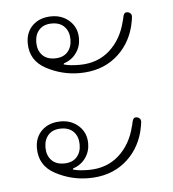

<svg xmlns="http://www.w3.org/2000/svg" viewBox="-41 -555 484 537"><g transform="rotate(-5 201.0 -287.0)"><path d="M50 -448Q50 -479 70 -498Q90 -517 123 -517Q153 -517 173.5 -498Q194 -479 194 -449Q194 -426 181 -408Q168 -390 146 -383L145 -380Q161 -375 189 -375Q240 -375 274 -405.5Q308 -436 320 -486Q321 -488 322.5 -496Q324 -504 326.5 -507Q329 -510 333 -510Q339 -510 343 -506.5Q347 -503 347 -497Q347 -491 342 -469Q328 -416 287.5 -384Q247 -352 187 -352Q138 -352 94 -375.5Q50 -399 50 -448ZM170 -448Q170 -470 157.5 -483.5Q145 -497 122 -497Q99 -497 86.5 -483.5Q74 -470 74 -448Q74 -426 86.5 -412.5Q99 -399 122 -399Q145 -399 157.5 -412.5Q170 -426 170 -448ZM50 -153Q50 -184 70 -203Q90 -222 123 -222Q153 -222 173.5 -203Q194 -184 194 -154Q194 -131 181 -113Q168 -95 146 -88L145 -85Q161 -80 189 -80Q240 -80 274 -110.5Q308 -141 320 -191Q321 -193 322.5 -201Q324 -209 326.5 -212Q329 -215 333 -215Q339 -215 343 -211.5Q347 -208 347 -202Q347 -196 342 -174Q328 -121 287.5 -89Q247 -57 187 -57Q138 -57 94 -80.5Q50 -104 50 -153ZM170 -153Q170 -175 157.5 -188.5Q145 -202 122 -202Q99 -202 86.5 -188.5Q74 -175 74 -153Q74 -131 86.5 -117.5Q99 -104 122 -104Q145 -104 157.5 -117.5Q170 -131 170 -153Z"/></g></svg>

Font: Maitree ExtraLight
Style: Regular
Weight: 250
Designer: CadsonDemak Team
Foundry: CadsonDemak
Version: Version 1.002